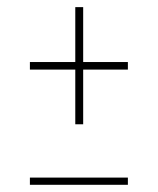

<svg xmlns="http://www.w3.org/2000/svg" viewBox="-20 -513 438 533"><path d="M210.9 -493.2V-340.8H335V-319.8H210.9V-168H189V-319.8H63V-340.8H189V-493.2ZM63 0V-20H335V0Z"/></svg>

Font: Fira Sans Compressed Thin
Style: Regular
Weight: 100
Width: 1
Designer: Carrois Corporate & Edenspiekermann AG
Foundry: Carrois Corporate GbR & Edenspiekermann AG
Version: Version 4.203;PS 004.203;hotconv 1.0.88;makeotf.lib2.5.64775